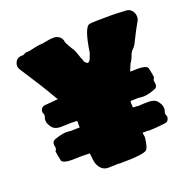

<svg xmlns="http://www.w3.org/2000/svg" viewBox="-146 -992 1174 1161"><g transform="rotate(-20 441.0 -411.0)"><path d="M188 -513.7C164.6 -555.2 120.1 -626 55.2 -725.1C50.8 -732.4 48.8 -740.2 48.8 -748C48.8 -755.4 50.3 -762.2 53.7 -769.5C60.1 -784.7 71.8 -793.5 87.9 -795.9C87.9 -795.9 105.5 -796.4 105.5 -796.4C105.5 -796.4 126 -805.7 126 -805.7C133.3 -805.7 141.1 -806.2 148.4 -807.1C190.4 -816.4 214.8 -821.3 221.2 -821.3C233.4 -821.3 249 -823.2 268.1 -827.6C285.2 -831.1 300.8 -833 314 -833C324.2 -833 334.5 -830.6 344.2 -825.2C360.4 -816.4 369.1 -802.2 370.1 -782.2C379.4 -764.2 388.7 -747.6 397.5 -732.9C404.3 -727.5 414.6 -703.1 428.2 -660.6C429.7 -657.7 430.7 -654.8 432.1 -652.3C433.6 -649.9 434.6 -646.5 435.1 -643.1C435.5 -639.2 436.5 -635.7 439 -632.8C441.4 -629.4 444.3 -626.5 447.8 -623.5C451.2 -620.6 454.6 -619.1 458 -618.7C460.9 -619.1 463.9 -620.6 467.3 -624C472.7 -628.4 479.5 -644 488.8 -671.9C504.4 -777.8 524.4 -833 548.3 -836.9C562.5 -839.4 607.4 -840.8 684.1 -840.8C704.1 -840.8 724.1 -840.3 744.1 -838.9C764.2 -837.4 777.3 -836.9 784.7 -836.9C796.9 -836.9 808.6 -831.1 819.8 -818.8C828.6 -808.1 833 -793.9 833 -776.9C833 -768.1 830.1 -759.3 824.7 -751C810.5 -727.1 792 -691.4 768.6 -644.5C762.2 -628.4 752.4 -613.8 738.8 -601.1C730.5 -592.8 724.6 -582 720.2 -568.8C715.8 -555.7 710.9 -544.9 705.1 -536.6C699.7 -530.3 693.8 -518.6 688 -502.4C685.5 -496.1 683.1 -488.8 679.7 -481.4C702.6 -481.9 718.3 -482.4 727.1 -482.4C763.7 -482.4 785.2 -476.1 792 -463.9C799.3 -429.2 803.2 -408.7 803.2 -401.4C803.2 -399.4 802.7 -397.9 801.8 -396.5C797.4 -392.1 795.4 -386.2 795.4 -379.9C795.4 -377.4 795.9 -374.5 796.4 -371.1C797.9 -365.7 798.3 -360.8 798.3 -356.4C798.3 -341.3 789.6 -331.5 771.5 -327.1C744.6 -317.4 721.7 -312.5 703.6 -312.5C693.4 -312.5 682.6 -313.5 671.4 -315.4C667 -315.4 663.1 -315.4 660.6 -314.9C657.7 -314.5 647 -314 627.9 -314C627.9 -314 621.1 -314 621.1 -314C620.1 -309.6 619.6 -305.2 619.6 -300.8C620.1 -291 620.6 -281.2 621.1 -272C621.1 -272 647 -271 647 -271C648.4 -270.5 651.4 -270 656.2 -269.5C656.2 -269.5 683.6 -271.5 683.6 -271.5C683.6 -271.5 720.7 -272 720.7 -272C744.6 -272 761.7 -266.6 772.9 -255.9C789.1 -237.8 797.4 -219.7 797.4 -202.6C797.4 -195.3 795.9 -187.5 792.5 -180.2C791.5 -177.7 791 -175.3 791 -172.9C791 -168.5 792 -163.6 794.4 -158.2C796.4 -154.8 797.4 -151.4 797.4 -147.9C795.9 -134.8 791.5 -126 784.7 -121.1C780.8 -118.2 774.9 -116.2 767.1 -115.2C727.5 -110.8 693.8 -107.9 667 -107.4C667 -107.4 658.2 -108.9 658.2 -108.9C658.2 -108.9 624.5 -108.9 624.5 -108.9C624.5 -108.9 624.5 -102.1 624.5 -102.1C624.5 -102.1 627.9 -79.6 627.9 -79.6C623.5 -37.6 616.7 -11.7 606.9 -2C593.3 11.7 536.6 18.6 436.5 18.6C428.7 18.6 422.9 18.1 418.5 17.6C385.3 19 364.7 19.5 356.9 19.5C340.8 19.5 326.7 14.6 315.4 4.4C298.8 -10.3 289.1 -30.8 286.1 -57.1C284.7 -71.3 283.2 -85.9 281.2 -100.6C263.7 -101.1 245.6 -101.6 226.6 -101.6C226.6 -101.6 198.7 -101.1 198.7 -101.1C187.5 -100.6 176.8 -100.1 167.5 -100.1C130.9 -100.1 108.9 -106.4 102.1 -118.7C94.7 -153.3 90.8 -173.8 90.8 -180.2C90.8 -180.2 90.8 -182.1 90.8 -182.1C90.8 -183.1 91.3 -184.6 92.3 -186C96.7 -190.4 98.6 -196.3 98.6 -202.6C98.6 -205.1 98.1 -208 97.7 -210.9C96.2 -216.3 95.7 -221.7 95.7 -226.1C95.7 -241.2 104.5 -251 122.6 -255.4C149.4 -264.6 172.4 -269.5 190.4 -269.5C200.7 -269.5 211.4 -268.6 222.7 -267.1C227.1 -267.1 231 -267.6 233.9 -268.1C236.3 -268.6 247.1 -268.6 266.1 -268.6C266.1 -268.6 277.3 -268.6 277.3 -268.6C277.3 -268.6 276.9 -311.5 276.9 -311.5C276.9 -311.5 271.5 -311.5 271.5 -311.5C253.9 -312 242.7 -312 237.8 -312.5C216.3 -311.5 194.8 -311 173.3 -310.5C149.4 -310.5 132.3 -315.9 121.1 -326.7C105 -344.7 96.7 -362.3 96.7 -379.9C96.7 -387.2 98.1 -395 101.6 -402.3C102.5 -404.8 103 -406.7 103 -409.2C103 -413.6 102.1 -418.9 99.6 -424.3C97.7 -427.7 96.7 -431.2 96.7 -434.6C98.1 -447.8 102.5 -456.5 109.4 -461.4C113.3 -464.4 119.1 -466.3 127 -467.3C159.2 -470.7 187.5 -473.1 211.4 -474.6C203.1 -487.3 195.3 -500.5 188 -513.7Z"/></g></svg>

Font: Kaph
Style: Regular
Weight: 400
Designer: GGBotNet
Foundry: f0n7.com